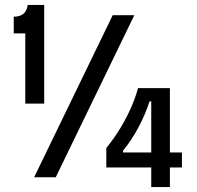

<svg xmlns="http://www.w3.org/2000/svg" viewBox="-20 -722 802 782"><path d="M83 -300V-586H36V-654Q60 -654 74.5 -665Q89 -676 93 -702H160V-300ZM119 0 439 -660H527L207 0ZM413 -40V-119Q446 -160 471 -201.5Q496 -243 514 -284Q532 -325 542 -363H672V40H596V-309H589Q572 -256 544 -203.5Q516 -151 481 -108V-101H721V-40Z"/></svg>

Font: Bricolage Grotesque SemiCondensed
Style: Regular
Weight: 400
Width: 4
Designer: Mathieu Triay
Foundry: Atelier Triay
Version: Version 1.001;gftools[0.9.33.dev8+g029e19f]